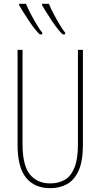

<svg xmlns="http://www.w3.org/2000/svg" viewBox="-20 -975 526 1005"><path d="M414 -217Q414 -130 391 -80.5Q368 -31 329.5 -10.5Q291 10 243 10Q161 10 116.5 -44.5Q72 -99 72 -217V-714H98V-221Q98 -109 136.5 -62Q175 -15 243 -15Q286 -15 318.5 -33.5Q351 -52 369.5 -97Q388 -142 388 -221V-714H414ZM236 -955Q245 -932 262 -900Q279 -868 295.5 -841Q312 -814 321 -804V-795H308Q298 -804 283 -822.5Q268 -841 252.5 -864.5Q237 -888 223 -910Q209 -932 200 -948V-955ZM116 -955Q125 -932 142 -900Q159 -868 175.5 -841Q192 -814 201 -804V-795H188Q178 -804 163 -822.5Q148 -841 132.5 -864.5Q117 -888 103 -910Q89 -932 80 -948V-955Z"/></svg>

Font: Noto Sans ExtraCondensed Thin
Style: Regular
Weight: 100
Width: 2
Designer: Monotype Design Team
Foundry: Monotype Imaging Inc.
Version: Version 2.013; ttfautohint (v1.8.4.7-5d5b)